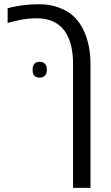

<svg xmlns="http://www.w3.org/2000/svg" viewBox="-20 -660 533 920"><path d="M330.1 240.2V-351.6Q330.1 -397 322.5 -433.3Q314.9 -469.7 298.3 -498Q290 -513.2 278.8 -525.1Q267.6 -537.1 254.4 -545.9Q215.8 -572.3 154.3 -572.3Q131.8 -572.3 111.8 -570.1Q91.8 -567.9 73.2 -564Q62 -562 44.4 -557.1Q26.9 -552.2 16.6 -549.8V-620.1Q28.8 -624 44.9 -627.4Q61 -630.9 81.1 -633.8Q101.6 -636.7 124 -638.2Q146.5 -639.6 170.9 -639.6Q220.7 -639.6 264.6 -622.8Q308.6 -606 335.9 -579.1Q350.1 -564.9 361.3 -548.6Q372.6 -532.2 381.3 -513.2Q397.5 -479 405.5 -438.5Q413.6 -397.9 413.6 -351.6V240.2ZM169.4 -288.1Q136.2 -288.1 136.2 -325.7Q136.2 -344.7 144.8 -354.2Q153.3 -363.8 169.4 -363.8Q186.5 -363.8 195.6 -354Q204.6 -344.2 204.6 -325.7Q204.6 -307.6 195.6 -297.9Q186.5 -288.1 169.4 -288.1Z"/></svg>

Font: Wonky
Style: Regular
Weight: 400
Designer: Monotype Design Team
Foundry: Monotype Imaging Inc.
Version: Version 3.000